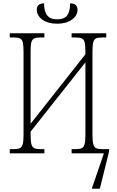

<svg xmlns="http://www.w3.org/2000/svg" viewBox="-20 -912 697 1142"><path d="M320 -771Q265 -771 232 -795Q199 -819 199 -854Q199 -892 242 -892Q242 -844 260.5 -820.5Q279 -797 320 -797Q362 -797 379.5 -820.5Q397 -844 397 -892Q441 -892 441 -854Q441 -819 407.5 -795Q374 -771 320 -771ZM38 0V-25H62Q85 -25 97.5 -30.5Q110 -36 115 -54Q120 -72 120 -109V-606Q120 -642 115.5 -660Q111 -678 98.5 -683.5Q86 -689 63 -689H38V-714H244V-689H219Q196 -689 183.5 -683.5Q171 -678 166.5 -660Q162 -642 162 -605V-176L488 -589V-605Q488 -642 483.5 -660Q479 -678 466.5 -683.5Q454 -689 431 -689H406V-714H612V-689H587Q563 -689 551 -683.5Q539 -678 534.5 -660Q530 -642 530 -605V-108Q530 -72 535 -54Q540 -36 552.5 -30.5Q565 -25 588 -25H629V-12L574 210H526L598 0H406V-25H429Q453 -25 465.5 -30.5Q478 -36 483 -54Q488 -72 488 -109V-541L162 -129V-109Q162 -72 167 -54Q172 -36 184.5 -30.5Q197 -25 220 -25H244V0Z"/></svg>

Font: Noto Serif Condensed ExtraLight
Style: Regular
Weight: 200
Width: 3
Designer: Monotype Design Team
Foundry: Monotype Imaging Inc.
Version: Version 2.013; ttfautohint (v1.8.4.7-5d5b)